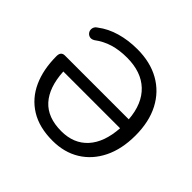

<svg xmlns="http://www.w3.org/2000/svg" viewBox="-171 -908 1112 1112"><g transform="rotate(45 384.5 -352.5)"><path d="M390 9Q281 9 207.5 -36.5Q134 -82 97 -163.5Q60 -245 60 -354Q60 -391 92 -391H615Q606 -510 539 -573.5Q472 -637 355 -637Q293 -637 243 -622Q193 -607 149 -574Q131 -564 116.5 -569.5Q102 -575 95.5 -588Q89 -601 93 -616Q97 -631 114 -641Q161 -677 225 -695.5Q289 -714 363 -714Q469 -714 546.5 -670.5Q624 -627 666.5 -546Q709 -465 709 -352Q709 -241 669 -160Q629 -79 557.5 -35Q486 9 390 9ZM616 -319H151Q158 -195 216.5 -130.5Q275 -66 387 -66Q489 -66 548.5 -131.5Q608 -197 616 -319Z"/></g></svg>

Font: Chiron GoRound TC N
Style: Regular
Weight: 350
Designer: Ryoko NISHIZUKA 西塚涼子 (kana, bopomofo & ideographs); Paul D. Hunt (Latin, Greek & Cyrillic); Sandoll Communications 산돌커뮤니
Foundry: Adobe
Version: Version 1.000;hotconv 1.1.1;makeotfexe 2.6.0